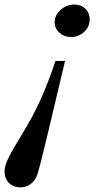

<svg xmlns="http://www.w3.org/2000/svg" viewBox="-86 -554 431 822"><path d="M192.5 -293 116.5 26.5Q100.5 94 89.5 136.8Q78.5 179.5 73.5 194Q65 218.5 46 233.2Q27 248 0.5 248Q-29 248 -47.8 229Q-66.5 210 -66.5 180.5Q-66.5 165.5 -60.2 147Q-54 128.5 -37.8 99Q-21.5 69.5 8.5 20.5Q52.5 -50.5 86 -124Q119.5 -197.5 151.5 -293ZM232.5 -534.5Q261 -534.5 279.5 -516.5Q298 -498.5 298 -471Q298 -440 274.5 -417.8Q251 -395.5 218.5 -395.5Q189 -395.5 168.5 -413.8Q148 -432 148 -459Q148 -489 173.5 -511.8Q199 -534.5 232.5 -534.5Z"/></svg>

Font: Libre Caslon Text Medium Italic
Style: Regular
Weight: 500
Italic angle: -22.583°
Designer: Pablo Impallari, Rodrigo Fuenzalida, Katja Schimmel
Foundry: Pablo Impallari, Rodrigo Fuenzalida
Version: Version 2.000